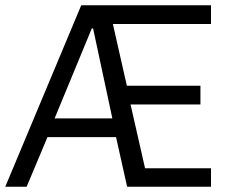

<svg xmlns="http://www.w3.org/2000/svg" viewBox="-26 -708 867 728"><path d="M456 0 414 -188H154L75 0H-6L282 -688H774V-617H402L455 -383H734V-312H469L524 -70H774V0ZM327 -600H322L181 -259H400Z"/></svg>

Font: Assailand
Style: Regular
Weight: 400
Designer: Hector Gatti with collaboration of the Omnibus-Type team
Foundry: Omnibus-Type
Version: Version 0.072;October 19, 2019;FontCreator 12.0.0.2547 64-bi